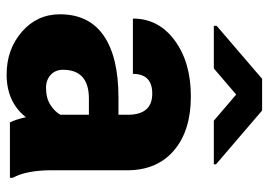

<svg xmlns="http://www.w3.org/2000/svg" viewBox="-134 -656 800 571"><g transform="rotate(90 265.5 -370.0)"><path d="M343.8 0Q335 -16.1 328.1 -47.4Q282.7 9.8 201.2 9.8Q126.5 9.8 74.2 -35.4Q22 -80.6 22 -148.9Q22 -234.9 85.4 -278.8Q148.9 -322.8 270 -322.8H320.8V-350.6Q320.8 -423.3 257.8 -423.3Q199.2 -423.3 199.2 -365.7H34.7Q34.7 -442.4 99.9 -490.2Q165 -538.1 266.1 -538.1Q367.2 -538.1 425.8 -488.8Q484.4 -439.5 485.8 -353.5V-119.6Q486.8 -46.9 508.3 -8.3V0ZM240.7 -107.4Q271.5 -107.4 291.7 -120.6Q312 -133.8 320.8 -150.4V-234.9H272.9Q187 -234.9 187 -157.7Q187 -135.3 202.1 -121.3Q217.3 -107.4 240.7 -107.4ZM468.3 -612.8V-606.4H338.4L260.7 -672.9L183.1 -606.4H56.2V-614.7L213.9 -750H308.1Z"/></g></svg>

Font: Sadagaat-English
Style: Regular
Weight: 900
Designer: Ahmed alsheikh
Foundry: Ahmed alsheikh Design
Version: Version 2.137;January 17, 2018;FontCreator 11.0.0.2408 64-bi